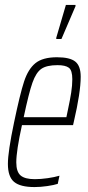

<svg xmlns="http://www.w3.org/2000/svg" viewBox="-20 -750 355 778"><path d="M12 -86Q12 -135 37 -254Q61 -369 77.5 -419.5Q94 -470 123.5 -494Q153 -518 211 -518Q263 -518 285 -500.5Q307 -483 307 -439Q307 -376 279 -256L276 -243H69Q46 -139 46 -92Q46 -54 63.5 -39Q81 -24 121 -24Q145 -24 173 -28Q201 -32 221 -38L214 -5Q199 0 171.5 4Q144 8 120 8Q62 8 37 -13Q12 -34 12 -86ZM249 -275 255 -304Q264 -346 268.5 -375Q273 -404 273 -429Q273 -465 259 -475.5Q245 -486 213 -486Q169 -486 147.5 -471Q126 -456 111.5 -415Q97 -374 76 -275ZM208 -592V-597L247 -730H286V-725L229 -592Z"/></svg>

Font: Saira Ultra Condensed Thin
Style: Italic
Weight: 100
Width: 1
Italic angle: -12°
Designer: Hector Gatti with collaboration of the Omnibus-Type team
Foundry: Omnibus-Type
Version: Version 1.001; ttfautohint (v1.8)